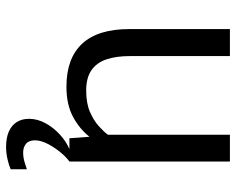

<svg xmlns="http://www.w3.org/2000/svg" viewBox="-92 -476 777 632"><g transform="rotate(90 296.0 -159.5)"><path d="M265.1 9.8Q171.4 9.8 123.3 -42Q75.2 -93.8 75.2 -197.3V-528.3H164.1V-199.2Q164.1 -153.8 175 -121.6Q186 -89.4 210.9 -72.3Q235.8 -55.2 277.3 -55.2Q319.3 -55.2 347.9 -67.6Q376.5 -80.1 394.8 -96.7Q413.1 -113.3 422.9 -126.5V-528.3H511.2V0H434.6L429.7 -65.9Q403.3 -32.7 363.3 -11.5Q323.2 9.8 265.1 9.8ZM463.9 208.5Q433.6 208.5 412.8 199.5Q392.1 190.4 381.3 173.3Q370.6 156.2 370.6 133.3Q370.6 105 385.3 78.4Q399.9 51.8 422.9 31Q445.8 10.3 470.2 0H511.2Q496.1 10.7 480 30.5Q463.9 50.3 452.6 72.5Q441.4 94.7 441.4 113.3Q441.4 133.8 453.1 143.1Q464.8 152.3 481.4 152.3Q497.1 152.3 512.9 147.7Q528.8 143.1 536.6 140.1V193.4Q523.9 199.2 503.2 203.9Q482.4 208.5 463.9 208.5Z"/></g></svg>

Font: Comme
Style: Regular
Weight: 400
Designer: Vernon Adams
Foundry: Vernon Adams
Version: Version 1.000;gftools[0.9.27]